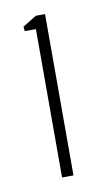

<svg xmlns="http://www.w3.org/2000/svg" viewBox="-53 -831 231 422"><g transform="rotate(-10 62.0 -620.0)"><path d="M52 -440V-771H27L26 -781L57 -800H77.5V-440Z"/></g></svg>

Font: Big Shoulders Display ExtraLight
Style: Regular
Weight: 250
Designer: Patric King
Foundry: XO Type Co
Version: Version 2.002